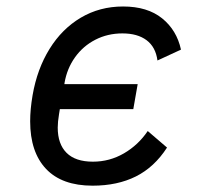

<svg xmlns="http://www.w3.org/2000/svg" viewBox="-20 -569 640 592"><path d="M73 -195Q73 -232 80.5 -275.5Q94.5 -356.5 132.8 -418.2Q171 -480 229.2 -514.5Q287.5 -549 359.5 -549Q434.5 -549 479.8 -512.5Q525 -476 538 -416L465.5 -382.5Q460 -424 432 -445Q404 -466 357.5 -466Q312 -466 274 -446.5Q236 -427 211.2 -392.2Q186.5 -357.5 179 -313.5L178.5 -309.5H404.5L391 -232.5H164.5L162 -217Q158 -193 158 -175.5Q158 -125 185.2 -97.8Q212.5 -70.5 266.5 -70.5Q318 -70.5 362.2 -96.2Q406.5 -122 435.5 -165L495 -114Q456 -53.5 399 -25Q342 3.5 265.5 3.5Q171 3.5 122 -48.2Q73 -100 73 -195Z"/></svg>

Font: JuliaMono MediumItalic
Style: Regular
Weight: 500
Italic angle: -9°
Monospace: yes
Designer: cormullion
Foundry: corm
Version: Version 0.049; ttfautohint (v1.8.4)